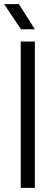

<svg xmlns="http://www.w3.org/2000/svg" viewBox="-22 -905 267 925"><path d="M78 0V-705H146V0ZM69 -885 146 -764H79L-2 -885Z"/></svg>

Font: TikTok Sans 24pt Light
Style: Regular
Weight: 300
Version: Version 4.000